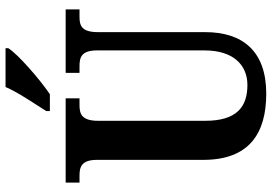

<svg xmlns="http://www.w3.org/2000/svg" viewBox="-164 -807 981 693"><g transform="rotate(-90 326.5 -460.5)"><path d="M272 -784V-771H333C390 -810 477 -886 499 -921V-931H359C340 -886 299 -827 272 -784ZM335 10C489 10 557 -76 557 -210V-597C557 -656 580 -664 612 -664H639V-714H410V-664H435C467 -664 491 -656 491 -601V-212C491 -112 441 -58 366 -58C287 -58 237 -97 237 -210V-597C237 -656 262 -664 293 -664H318V-714H14V-664H40C71 -664 96 -656 96 -601V-217C96 -53 190 10 335 10Z"/></g></svg>

Font: Noto Serif Armenian Condensed
Style: Bold
Weight: 700
Width: 3
Designer: Monotype Design Team
Foundry: Monotype Imaging Inc.
Version: Version 2.008